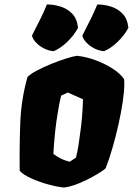

<svg xmlns="http://www.w3.org/2000/svg" viewBox="-20 -841 602 871"><path d="M270.5 9.8Q239.3 6.8 197.8 -4.6Q156.2 -16.1 120.4 -32.5Q84.5 -48.8 69.3 -66.4Q67.9 -177.2 72 -283.7Q76.2 -390.1 104.5 -491.2Q117.2 -504.9 146.5 -520.5Q175.8 -536.1 211.2 -550.5Q246.6 -564.9 278.8 -575.2Q311 -585.4 329.1 -587.9Q368.7 -584 411.4 -568.6Q454.1 -553.2 489.7 -530.5Q525.4 -507.8 543 -481.9Q543.5 -477.5 543.7 -471.9Q543.9 -466.3 543.9 -460Q543.9 -428.2 536.9 -379.9Q529.8 -331.5 517.6 -276.9Q505.4 -222.2 490.2 -169.9Q475.1 -117.7 459.5 -78.1Q448.7 -67.4 423.6 -52.5Q398.4 -37.6 374 -25.4Q312.5 4.9 270.5 9.8ZM296.4 -107.4 324.7 -126Q331.5 -153.8 335.7 -179.7Q339.8 -205.6 343.3 -233.9Q349.1 -274.4 352.3 -312.3Q355.5 -350.1 356.4 -390.6L287.6 -421.4L257.3 -407.2Q249.5 -374.5 244.6 -345Q239.7 -315.4 235.8 -289.6Q226.1 -217.3 222.2 -142.6Q236.3 -132.3 253.9 -122.8Q271.5 -113.3 296.4 -107.4ZM452.1 -608.9Q428.7 -610.4 407 -621.8Q385.3 -633.3 370.8 -649.2Q356.4 -665 353.5 -679.7Q375.5 -723.1 390.9 -753.4Q406.2 -783.7 421.4 -820.8Q451.7 -820.8 482.4 -811.5Q513.2 -802.2 535.6 -779.3Q558.1 -756.3 562.5 -714.8Q543.9 -680.2 513.4 -650.9Q482.9 -621.6 452.1 -608.9ZM223.6 -608.9Q200.2 -610.4 178.5 -621.8Q156.7 -633.3 142.3 -649.2Q127.9 -665 125 -679.7Q147 -723.1 162.4 -753.4Q177.7 -783.7 192.9 -820.8Q223.1 -820.8 253.9 -811.5Q284.7 -802.2 307.1 -779.3Q329.6 -756.3 334 -714.8Q315.4 -680.2 284.9 -650.9Q254.4 -621.6 223.6 -608.9Z"/></svg>

Font: Fruktur
Style: Italic
Weight: 400
Italic angle: -8°
Designer: Viktoriya Grabowska, Eben Sorkin
Foundry: Viktoriya Grabowska
Version: Version 1.008; ttfautohint (v1.8.4.7-5d5b)